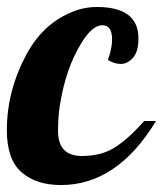

<svg xmlns="http://www.w3.org/2000/svg" viewBox="-33 -529 471 555"><path d="M247.1 -508.8Q367.2 -508.8 367.2 -418Q367.2 -379.9 351.6 -362.1Q335.9 -344.2 316.4 -344.2Q296.9 -344.2 278.8 -356Q291 -388.2 291 -415Q291 -456.1 262.5 -456.1Q233.9 -456.1 202.1 -404.3Q156.7 -331.1 139.6 -222.2Q134.8 -189.5 134.8 -150.4Q134.8 -78.1 203.6 -78.1Q261.2 -78.1 300.5 -103.8Q339.8 -129.4 383.8 -179.2H418Q305.7 5.9 143.1 5.9Q71.8 5.9 29.3 -31Q-13.2 -67.9 -13.2 -152.8Q-13.2 -267.6 44.9 -374.5Q88.9 -455.1 165.5 -490.2Q205.1 -508.8 247.1 -508.8Z"/></svg>

Font: UVF Lobster12
Style: Regular
Weight: 400
Designer: Pablo Impallari
Foundry: Pablo Impallari. www.impallari.com
Version: Version 1.004